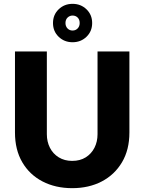

<svg xmlns="http://www.w3.org/2000/svg" viewBox="-20 -968 752 1000"><path d="M356 12Q269 12 201.5 -23Q134 -58 96 -123Q58 -188 58 -278V-700H224V-269Q224 -230 240 -198.5Q256 -167 286 -148.5Q316 -130 356 -130Q397 -130 426.5 -148.5Q456 -167 472 -198.5Q488 -230 488 -269V-700H654V-278Q654 -188 615.5 -123Q577 -58 510 -23Q443 12 356 12ZM358 -748Q315 -748 285.5 -776.5Q256 -805 256 -848Q256 -891 285.5 -919.5Q315 -948 358 -948Q401 -948 430.5 -919.5Q460 -891 460 -848Q460 -805 430.5 -776.5Q401 -748 358 -748ZM358 -809Q374 -809 384.5 -820Q395 -831 395 -848Q395 -866 384.5 -876.5Q374 -887 358 -887Q343 -887 332 -876.5Q321 -866 321 -848Q321 -831 331.5 -820Q342 -809 358 -809Z"/></svg>

Font: MuseoModerno Thin
Style: Bold
Weight: 700
Version: Version 1.003